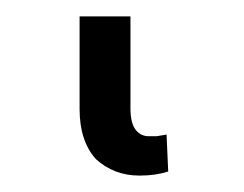

<svg xmlns="http://www.w3.org/2000/svg" viewBox="-20 20 297 234"><path d="M97 214Q77 192 77 153V40H139V152Q139 171 146 179Q152 186 161 186H171L183 184L185 229Q170 234 150 234Q119 234 97 214Z"/></svg>

Font: Sinter Normal
Style: Regular
Weight: 350
Foundry: Adobe & rsms
Version: Version 1.000